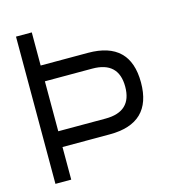

<svg xmlns="http://www.w3.org/2000/svg" viewBox="-103 -773 792 861"><g transform="rotate(-15 293.0 -342.0)"><path d="M48.8 0V-683.6H122.1V-529.8H341.8Q537.1 -529.8 537.1 -340.3Q537.1 -151.4 341.8 -151.4H122.1V0ZM341.8 -224.6Q463.9 -224.6 463.9 -340.3Q463.9 -456.5 341.8 -456.5H122.1V-224.6Z"/></g></svg>

Font: Sanitrixie
Style: Regular
Weight: 400
Designer: Jayvee D. Enaguas (Grand Chaos)
Version: Version 1.1 - 6/9/2013